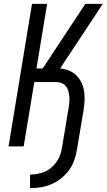

<svg xmlns="http://www.w3.org/2000/svg" viewBox="-20 -755 550 990"><path d="M135 215V145Q154 145 173.5 141.5Q193 138 211.5 130Q230 122 246 108Q262 94 273.5 77Q285 60 291 41.5Q297 23 300 4L334 -200Q336 -215 337.5 -229.5Q339 -244 337.5 -258.5Q336 -273 332 -287Q328 -301 319 -311.5Q310 -322 296.5 -327Q283 -332 268 -332H157L102 0H24L145 -735H223L168 -402H200L420 -735H510L290 -402Q314 -400 336 -391Q358 -382 374 -366Q390 -350 400 -329Q410 -308 413.5 -285Q417 -262 416 -237.5Q415 -213 411 -188L377 15Q373 42 363.5 69.5Q354 97 337 121Q320 145 296 164Q272 183 245.5 194.5Q219 206 190.5 210.5Q162 215 135 215Z"/></svg>

Font: Iosevka SS18
Style: Italic
Weight: 400
Italic angle: -9°
Monospace: yes
Designer: Belleve Invis
Foundry: Belleve Invis
Version: Version 25.1.1; ttfautohint (v1.8.4)